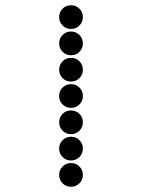

<svg xmlns="http://www.w3.org/2000/svg" viewBox="-20 -715 640 730"><path d="M249 -695Q231 -695 218 -682Q205 -669 205 -651V-649Q205 -631 218 -618Q231 -605 249 -605H251Q269 -605 282 -618Q295 -631 295 -649V-651Q295 -669 282 -682Q269 -695 251 -695ZM249 -595Q231 -595 218 -582Q205 -569 205 -551V-549Q205 -531 218 -518Q231 -505 249 -505H251Q269 -505 282 -518Q295 -531 295 -549V-551Q295 -569 282 -582Q269 -595 251 -595ZM249 -495Q231 -495 218 -482Q205 -469 205 -451V-449Q205 -431 218 -418Q231 -405 249 -405H251Q269 -405 282 -418Q295 -431 295 -449V-451Q295 -469 282 -482Q269 -495 251 -495ZM249 -395Q231 -395 218 -382Q205 -369 205 -351V-349Q205 -331 218 -318Q231 -305 249 -305H251Q269 -305 282 -318Q295 -331 295 -349V-351Q295 -369 282 -382Q269 -395 251 -395ZM249 -295Q231 -295 218 -282Q205 -269 205 -251V-249Q205 -231 218 -218Q231 -205 249 -205H251Q269 -205 282 -218Q295 -231 295 -249V-251Q295 -269 282 -282Q269 -295 251 -295ZM249 -195Q231 -195 218 -182Q205 -169 205 -151V-149Q205 -131 218 -118Q231 -105 249 -105H251Q269 -105 282 -118Q295 -131 295 -149V-151Q295 -169 282 -182Q269 -195 251 -195ZM249 -95Q231 -95 218 -82Q205 -69 205 -51V-49Q205 -31 218 -18Q231 -5 249 -5H251Q269 -5 282 -18Q295 -31 295 -49V-51Q295 -69 282 -82Q269 -95 251 -95Z"/></svg>

Font: Doto Rounded Black
Style: Regular
Weight: 900
Monospace: yes
Version: Version 1.000